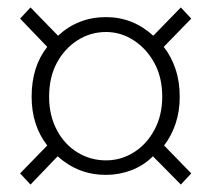

<svg xmlns="http://www.w3.org/2000/svg" viewBox="-20 -622 568 516"><path d="M62 -126 34 -156 107 -231Q65 -285 65 -362Q65 -443 107 -496L34 -572L62 -602L136 -526Q190 -576 265 -576Q337 -576 392 -526L466 -602L494 -572L420 -496Q440 -471 451.5 -437Q463 -403 463 -362Q463 -323 452 -290Q441 -257 421 -231L494 -156L466 -126L391 -202Q366 -177 333 -164.5Q300 -152 265 -152Q190 -152 135 -202ZM265 -191Q305 -191 339.5 -212.5Q374 -234 395 -273Q416 -312 416 -362Q416 -414 395 -452.5Q374 -491 339.5 -513.5Q305 -536 265 -536Q223 -536 188 -513.5Q153 -491 132.5 -452.5Q112 -414 112 -362Q112 -312 132.5 -273Q153 -234 188 -212.5Q223 -191 265 -191Z"/></svg>

Font: Noto Sans SC Thin ExtraLight
Style: Regular
Weight: 250
Version: Version 2.004-H2;hotconv 1.0.118;makeotfexe 2.5.65603